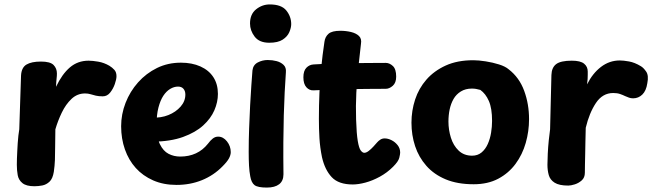

<svg xmlns="http://www.w3.org/2000/svg" viewBox="-20 -825 2952 867"><path d="M75 -484Q77 -520 99.5 -533.5Q122 -547 165 -547Q207 -547 222 -531.5Q237 -516 237 -493Q237 -482 235.5 -470Q234 -458 233 -433Q260 -490 295.5 -520.5Q331 -551 380 -551Q398 -551 424 -546.5Q450 -542 474 -528Q487 -520 496.5 -509.5Q506 -499 506 -481Q506 -467 498.5 -445.5Q491 -424 477.5 -407Q464 -390 444 -390Q426 -390 413 -393Q400 -396 389 -399.5Q378 -403 364 -403Q329 -403 303 -378.5Q277 -354 259 -316.5Q241 -279 230 -241Q229 -195 229 -162Q229 -129 228 -102.5Q227 -76 223 -49Q218 -18 203.5 -4.5Q189 9 171 12.5Q153 16 135 16Q99 16 81.5 2Q64 -12 60 -34Q56 -56 56 -81Q56 -93 56.5 -109Q57 -125 58 -143Q59 -161 60 -178.5Q61 -196 63 -212.5Q65 -229 67 -241Z M777 10Q718 10 671.5 -10.5Q625 -31 593 -66.5Q561 -102 544 -150.5Q527 -199 527 -255Q527 -309 547 -360.5Q567 -412 603.5 -453Q640 -494 689 -518Q738 -542 797 -542Q847 -542 885 -525Q923 -508 943.5 -476.5Q964 -445 964 -401Q964 -364 948 -327Q932 -290 897.5 -258.5Q863 -227 806.5 -206.5Q750 -186 668 -185L667 -294Q707 -292 740.5 -305.5Q774 -319 795.5 -343.5Q817 -368 817 -398Q817 -414 808.5 -424Q800 -434 784 -434Q766 -434 748.5 -423.5Q731 -413 717.5 -392.5Q704 -372 695.5 -339.5Q687 -307 687 -263Q687 -205 702 -174Q717 -143 741 -130.5Q765 -118 794 -118Q833 -118 864.5 -132.5Q896 -147 919 -176Q930 -191 941 -199.5Q952 -208 965 -208Q988 -208 1005 -186.5Q1022 -165 1022 -138Q1022 -125 1014 -110Q1006 -95 985 -74Q945 -33 892 -11.5Q839 10 777 10Z M1120 -507Q1123 -532 1144 -543Q1165 -554 1189 -554Q1210 -554 1229 -549Q1248 -544 1260.5 -532Q1273 -520 1271 -499Q1268 -456 1265.5 -408Q1263 -360 1261.5 -304.5Q1260 -249 1259.5 -183Q1259 -117 1260 -38Q1260 -8 1240.5 7Q1221 22 1185 22Q1144 22 1129.5 11Q1115 0 1110 -29Q1106 -50 1104.5 -77Q1103 -104 1103 -139Q1103 -193 1105 -246.5Q1107 -300 1109.5 -349.5Q1112 -399 1115 -439.5Q1118 -480 1120 -507ZM1109 -719Q1109 -761 1136.5 -783Q1164 -805 1198 -805Q1251 -805 1273 -777.5Q1295 -750 1295 -716Q1295 -700 1286.5 -680Q1278 -660 1256.5 -646Q1235 -632 1196 -632Q1151 -632 1130 -659.5Q1109 -687 1109 -719Z M1445 -636Q1448 -659 1463.5 -672.5Q1479 -686 1517 -686Q1542 -686 1565 -680.5Q1588 -675 1601 -662.5Q1614 -650 1610 -627Q1604 -575 1598 -519.5Q1592 -464 1589 -405.5Q1586 -347 1588 -285Q1590 -221 1595.5 -188.5Q1601 -156 1609 -145.5Q1617 -135 1625 -135Q1634 -135 1645 -143.5Q1656 -152 1666.5 -163.5Q1677 -175 1683 -182Q1689 -189 1697.5 -194.5Q1706 -200 1717 -200Q1732 -200 1748 -192Q1764 -184 1775.5 -169.5Q1787 -155 1787 -136Q1787 -129 1783 -112.5Q1779 -96 1755 -72Q1728 -45 1695 -27Q1662 -9 1630 -0.5Q1598 8 1573 8Q1509 8 1478 -25Q1447 -58 1434 -115Q1425 -159 1422.5 -201Q1420 -243 1420 -288Q1420 -349 1422.5 -406Q1425 -463 1430.5 -519.5Q1436 -576 1445 -636ZM1396 -417Q1377 -416 1363.5 -431Q1350 -446 1350 -476Q1350 -505 1363.5 -519Q1377 -533 1396 -534Q1422 -536 1461 -537.5Q1500 -539 1544.5 -539.5Q1589 -540 1635 -540.5Q1681 -541 1722 -541Q1739 -541 1754 -527Q1769 -513 1769 -479Q1769 -451 1753.5 -437.5Q1738 -424 1722 -424Q1680 -424 1639.5 -423.5Q1599 -423 1559 -422.5Q1519 -422 1478.5 -420.5Q1438 -419 1396 -417Z M2117 -553Q2141 -553 2173 -548Q2205 -543 2233.5 -534Q2262 -525 2277 -512Q2325 -475 2347 -415Q2369 -355 2369 -287Q2369 -232 2354 -179.5Q2339 -127 2308 -85Q2277 -43 2230 -18Q2183 7 2119 7Q2046 7 1993 -15Q1940 -37 1905.5 -76Q1871 -115 1854.5 -165Q1838 -215 1838 -271Q1838 -325 1854.5 -375.5Q1871 -426 1905.5 -465.5Q1940 -505 1992.5 -529Q2045 -553 2117 -553ZM2005 -276Q2005 -239 2016 -203.5Q2027 -168 2051 -145Q2075 -122 2112 -122Q2137 -122 2154.5 -136.5Q2172 -151 2182.5 -174.5Q2193 -198 2197.5 -225.5Q2202 -253 2202 -279Q2202 -336 2187.5 -369Q2173 -402 2149 -419Q2138 -422 2129.5 -423.5Q2121 -425 2111 -425Q2082 -425 2061 -412Q2040 -399 2028 -378Q2016 -357 2010.5 -331Q2005 -305 2005 -276Z M2470 -486Q2471 -520 2491.5 -535.5Q2512 -551 2562 -551Q2601 -551 2617.5 -537.5Q2634 -524 2634 -502Q2634 -496 2634 -487.5Q2634 -479 2633.5 -468.5Q2633 -458 2631 -444Q2656 -494 2694 -523Q2732 -552 2779 -552Q2795 -552 2820.5 -547.5Q2846 -543 2874 -526Q2886 -519 2898 -501.5Q2910 -484 2903 -449Q2898 -415 2880.5 -398Q2863 -381 2839 -381Q2829 -381 2820.5 -384Q2812 -387 2803 -391Q2793 -396 2780 -400.5Q2767 -405 2749 -405Q2701 -405 2671 -360Q2641 -315 2625 -248Q2624 -214 2623.5 -184.5Q2623 -155 2622.5 -130Q2622 -105 2621.5 -83.5Q2621 -62 2621 -45Q2621 -23 2607 -10.5Q2593 2 2575.5 7.5Q2558 13 2546 13Q2505 13 2484.5 0Q2464 -13 2458 -34.5Q2452 -56 2452 -81Q2452 -101 2453.5 -131Q2455 -161 2458 -191Q2461 -221 2464 -241Z"/></svg>

Font: Playpen Sans
Style: Bold
Weight: 700
Designer: Laura Meseguer, Veronika Burian, José Scaglione
Foundry: TypeTogether
Version: Version 1.001